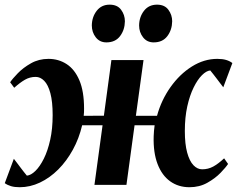

<svg xmlns="http://www.w3.org/2000/svg" viewBox="-27 -774 993 804"><path d="M55.5 10Q34 10 19 5.5Q4 1 -7 -7L31 -109Q36.5 -102 43.5 -92.8Q50.5 -83.5 58 -73.5Q65.5 -63.5 72.8 -54.2Q80 -45 85.5 -38.5Q102.5 -40 121.2 -58.2Q140 -76.5 156.5 -109.5Q173 -142.5 183.2 -188.5Q193.5 -234.5 193.5 -292Q193.5 -348 184 -383.5Q174.5 -419 158.2 -435.5Q142 -452 122.5 -452Q98 -452 77.2 -440Q56.5 -428 32.5 -406.5L15.5 -429.5Q25 -444 47.5 -467.2Q70 -490.5 102.8 -509Q135.5 -527.5 176 -527.5Q218.5 -527.5 252.2 -505.5Q286 -483.5 305.5 -437.5Q325 -391.5 325 -319.5Q325 -312.5 324.8 -304.2Q324.5 -296 323.5 -289L408 -289.5L439.5 -522.5H574L542 -289H630.5Q648.5 -355 687 -409.2Q725.5 -463.5 776.5 -495.5Q827.5 -527.5 883 -527.5Q904.5 -527.5 919.8 -523Q935 -518.5 946 -510L908 -408.5Q902.5 -415.5 895.5 -424.8Q888.5 -434 881 -444Q873.5 -454 866.2 -463.2Q859 -472.5 853.5 -479Q837 -477.5 818.5 -459Q800 -440.5 783.8 -407.5Q767.5 -374.5 757.2 -328.5Q747 -282.5 747 -225.5Q747 -170.5 756.8 -135Q766.5 -99.5 783 -82.2Q799.5 -65 819.5 -65Q844.5 -65 865.8 -76.5Q887 -88 911.5 -111L928 -87.5Q919 -73.5 896.5 -50.2Q874 -27 841 -8.5Q808 10 766.5 10Q720 10 685.5 -14.8Q651 -39.5 632.8 -87.2Q614.5 -135 616.5 -203Q616.5 -213.5 617.8 -225.5Q619 -237.5 620.5 -249.5H536.5L502.5 0H368.5L402.5 -249.5H317Q304 -194 278 -146.8Q252 -99.5 216.8 -64.2Q181.5 -29 140.2 -9.5Q99 10 55.5 10ZM418.5 -596.5Q390.5 -596.5 374 -617.8Q357.5 -639 357.5 -667.5Q358 -703 378 -728.8Q398 -754.5 432 -754.5Q464.5 -754.5 480.2 -733Q496 -711.5 496 -685Q495.5 -649 475.8 -622.8Q456 -596.5 418.5 -596.5ZM616.5 -596.5Q588.5 -596.5 572 -617.8Q555.5 -639 555.5 -667.5Q556 -703 576 -728.8Q596 -754.5 630.5 -754.5Q662.5 -754.5 678.2 -733Q694 -711.5 694 -685Q693.5 -649 673.8 -622.8Q654 -596.5 616.5 -596.5Z"/></svg>

Font: Merriweather 96pt
Style: Bold Italic
Weight: 700
Italic angle: -7.8°
Version: Version 2.101